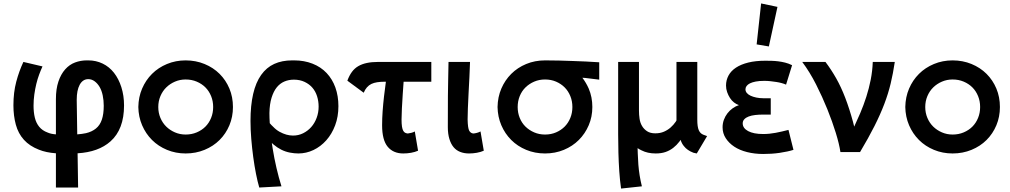

<svg xmlns="http://www.w3.org/2000/svg" viewBox="-20 -884 5872 1116"><path d="M305 206V7Q248 3 206 -14Q152 -35 119 -71.5Q86 -108 72 -159.5Q58 -211 58 -272Q58 -347 74.5 -409Q91 -471 116 -524L227 -498Q217 -476 207.5 -450.5Q198 -425 191 -396Q184 -367 179.5 -335Q175 -303 175 -270Q175 -231 182.5 -200Q190 -169 208 -147Q226 -125 256 -114Q276 -105 305 -103V-308Q305 -367 319.5 -410Q334 -453 359 -481Q384 -509 416.5 -521Q449 -533 483 -533Q486 -533 489 -533Q491 -533 494 -533Q538 -533 576.5 -514.5Q615 -496 642.5 -461Q670 -426 685.5 -377Q701 -328 701 -271Q701 -132 622 -62Q552 0 431 7L434 206ZM443 -391Q426 -359 426 -305Q426 -302 426 -299L429 -103Q457 -105 480 -110Q514 -118 537.5 -137Q561 -156 572 -188.5Q583 -221 583 -269Q583 -301 577 -329.5Q571 -358 559 -378.5Q547 -399 530 -411.5Q513 -424 493 -424Q461 -424 443 -391Z M1059 8Q1001 8 950.5 -13Q900 -34 863.5 -70.5Q827 -107 806 -156Q785 -205 784 -262Q785 -320 806 -369Q827 -418 863.5 -454.5Q900 -491 950.5 -512Q1001 -533 1059 -533Q1118 -533 1169 -512Q1220 -491 1256.5 -454.5Q1293 -418 1313.5 -369Q1334 -320 1334 -262Q1334 -205 1313.5 -156Q1293 -107 1256.5 -70.5Q1220 -34 1169 -13Q1118 8 1059 8ZM1059 -102Q1094 -102 1123.5 -114.5Q1153 -127 1174 -148Q1195 -169 1207 -198.5Q1219 -228 1219 -262Q1219 -296 1207 -325.5Q1195 -355 1174 -376Q1153 -397 1123.5 -409.5Q1094 -422 1059 -422Q1026 -422 997 -409.5Q968 -397 946.5 -376Q925 -355 912.5 -325.5Q900 -296 900 -262Q900 -228 912.5 -198.5Q925 -169 946.5 -148Q968 -127 997 -114.5Q1026 -102 1059 -102Z M1487 206Q1477 172 1468 126.5Q1459 81 1452 29.5Q1445 -22 1440.5 -76.5Q1436 -131 1436 -181Q1436 -271 1451.5 -338Q1467 -405 1498 -448.5Q1529 -492 1574 -512.5Q1619 -533 1678 -533Q1681 -533 1684 -533Q1687 -533 1690 -533Q1748 -533 1796.5 -514Q1845 -495 1878.5 -459.5Q1912 -424 1929.5 -375Q1947 -326 1947 -267Q1947 -206 1928 -155.5Q1909 -105 1876.5 -68.5Q1844 -32 1802 -12Q1760 8 1714 8Q1691 8 1665 3Q1639 -2 1615 -14Q1591 -26 1570 -44Q1565 -48 1560 -53Q1562 -36 1565 -20Q1574 36 1587 92Q1600 148 1616 199ZM1546 -227Q1546 -199 1548 -168Q1557 -157 1567 -148Q1585 -129 1605 -118Q1625 -107 1644.5 -101.5Q1664 -96 1683 -96Q1715 -96 1742 -109.5Q1769 -123 1789 -145.5Q1809 -168 1820.5 -199Q1832 -230 1832 -264Q1832 -296 1823 -324.5Q1814 -353 1796 -374Q1778 -395 1750.5 -408Q1723 -421 1688 -421Q1658 -421 1632.5 -410Q1607 -399 1588.5 -376Q1570 -353 1558.5 -316Q1547 -279 1546 -227Z M2324 8Q2266 8 2233.5 -31Q2201 -70 2201 -156Q2201 -196 2204 -237.5Q2207 -279 2212 -323Q2217 -365 2223 -409H2217Q2192 -409 2172.5 -406Q2153 -403 2138.5 -396Q2124 -389 2113 -376.5Q2102 -364 2094 -345L1999 -415Q2010 -445 2025.5 -466Q2041 -487 2062.5 -499.5Q2084 -512 2112.5 -518Q2141 -524 2177 -524H2487V-409H2326Q2323 -374 2321 -338Q2318 -293 2316 -253.5Q2314 -214 2314 -190Q2314 -164 2316.5 -148Q2319 -132 2324 -123.5Q2329 -115 2335.5 -112Q2342 -109 2350 -108Q2359 -109 2371 -112Q2383 -115 2391 -120L2410 -8Q2392 0 2369.5 4Q2347 8 2324 8Z M2706 8Q2678 8 2655 -1Q2632 -10 2616.5 -28.5Q2601 -47 2592 -76.5Q2583 -106 2583 -145Q2583 -280 2583.5 -326.5Q2584 -373 2585 -421.5Q2586 -470 2587 -524H2712Q2711 -485 2708.5 -436.5Q2706 -388 2703.5 -340.5Q2701 -293 2699.5 -253.5Q2698 -214 2698 -190Q2699 -139 2707.5 -124Q2716 -109 2732 -108Q2742 -109 2753 -112Q2764 -115 2773 -120L2792 -8Q2774 0 2751.5 4Q2729 8 2706 8Z M3148 8Q3089 8 3038.5 -13Q2988 -34 2951.5 -70.5Q2915 -107 2894 -156Q2873 -205 2872 -262Q2873 -320 2894 -369Q2915 -418 2951.5 -454.5Q2988 -491 3038.5 -512Q3089 -533 3148 -533Q3150 -533 3151 -533Q3192 -533 3230.5 -532Q3269 -531 3308 -529.5Q3347 -528 3385 -526.5Q3423 -525 3463 -522V-421Q3436 -424 3418 -426.5Q3400 -429 3381 -431Q3373 -431 3365 -432Q3387 -403 3402 -369Q3423 -320 3423 -262Q3423 -205 3402 -156Q3381 -107 3344.5 -70.5Q3308 -34 3257.5 -13Q3207 8 3148 8ZM3148 -102Q3183 -102 3212 -114.5Q3241 -127 3262 -148Q3283 -169 3295 -198.5Q3307 -228 3307 -262Q3307 -296 3295 -325.5Q3283 -355 3262 -376Q3241 -397 3212 -409.5Q3183 -422 3148 -422Q3114 -422 3085 -409.5Q3056 -397 3034.5 -376Q3013 -355 3001 -325.5Q2989 -296 2989 -262Q2989 -228 3001 -198.5Q3013 -169 3034.5 -148Q3056 -127 3085 -114.5Q3114 -102 3148 -102Z M4030 8 4011 4Q3974 -10 3955 -35Q3943 -49 3936 -71Q3932 -66 3929 -61Q3913 -40 3893 -24.5Q3873 -9 3848.5 -0.5Q3824 8 3791 8Q3744 8 3709 -10Q3696 -16 3686 -23Q3687 -7 3687 8Q3688 42 3690.5 73.5Q3693 105 3698 136Q3703 167 3711 199L3590 212Q3583 164 3579.5 111Q3576 58 3574.5 3.5Q3573 -51 3573 -104V-524H3694V-241Q3694 -217 3697.5 -193.5Q3701 -170 3712 -151.5Q3723 -133 3741.5 -121Q3760 -109 3789 -109Q3817 -109 3839 -118.5Q3861 -128 3878 -143Q3895 -158 3908 -177Q3910 -180 3912 -184V-524H4033V-189Q4033 -147 4041.5 -127.5Q4050 -108 4068 -101L4090 -93Z M4592 -13Q4577 -8 4556 -3.5Q4535 1 4511.5 4.5Q4488 8 4463.5 9.5Q4439 11 4416 11Q4366 11 4322.5 0Q4279 -11 4248 -31.5Q4217 -52 4198.5 -80.5Q4180 -109 4180 -144Q4180 -167 4187.5 -187.5Q4195 -208 4208 -225Q4221 -242 4238.5 -254.5Q4256 -267 4275 -273Q4260 -278 4246.5 -288.5Q4233 -299 4223 -314.5Q4213 -330 4206.5 -348.5Q4200 -367 4200 -387Q4200 -418 4214.5 -445Q4229 -472 4258 -491Q4287 -510 4329.5 -520.5Q4372 -531 4428 -531Q4445 -531 4464.5 -530.5Q4484 -530 4504 -527.5Q4524 -525 4544 -520Q4564 -515 4584 -505L4549 -392Q4538 -397 4523.5 -401Q4509 -405 4492.5 -407.5Q4476 -410 4458.5 -412Q4441 -414 4423 -414Q4393 -414 4372.5 -410Q4352 -406 4339 -399.5Q4326 -393 4319.5 -384Q4313 -375 4313 -365Q4313 -353 4321 -343.5Q4329 -334 4343 -327.5Q4357 -321 4376 -317Q4395 -313 4416 -313H4460V-218H4415Q4391 -218 4369.5 -215.5Q4348 -213 4332 -207Q4316 -201 4306.5 -191Q4297 -181 4297 -167Q4297 -139 4328.5 -122Q4360 -105 4416 -105Q4452 -105 4488.5 -112Q4525 -119 4563 -129ZM4499 -844 4449 -614 4378 -626 4404 -864Z M4865 0Q4858 -47 4838 -112Q4818 -177 4789 -249Q4760 -321 4723.5 -393Q4687 -465 4643 -524H4778Q4812 -479 4840.5 -428.5Q4869 -378 4893 -315.5Q4917 -253 4938 -176Q4942 -162 4945 -148Q4963 -186 4980 -226Q5000 -273 5015.5 -321.5Q5031 -370 5041 -420.5Q5051 -471 5053 -524H5181Q5171 -457 5157 -398.5Q5143 -340 5120 -279.5Q5097 -219 5063 -151.5Q5029 -84 4979 0Z M5517 8Q5459 8 5408.5 -13Q5358 -34 5321.5 -70.5Q5285 -107 5264 -156Q5243 -205 5242 -262Q5243 -320 5264 -369Q5285 -418 5321.5 -454.5Q5358 -491 5408.5 -512Q5459 -533 5517 -533Q5576 -533 5627 -512Q5678 -491 5714.5 -454.5Q5751 -418 5771.5 -369Q5792 -320 5792 -262Q5792 -205 5771.5 -156Q5751 -107 5714.5 -70.5Q5678 -34 5627 -13Q5576 8 5517 8ZM5517 -102Q5552 -102 5581.5 -114.5Q5611 -127 5632 -148Q5653 -169 5665 -198.5Q5677 -228 5677 -262Q5677 -296 5665 -325.5Q5653 -355 5632 -376Q5611 -397 5581.5 -409.5Q5552 -422 5517 -422Q5484 -422 5455 -409.5Q5426 -397 5404.5 -376Q5383 -355 5370.5 -325.5Q5358 -296 5358 -262Q5358 -228 5370.5 -198.5Q5383 -169 5404.5 -148Q5426 -127 5455 -114.5Q5484 -102 5517 -102Z"/></svg>

Font: Rising Sun
Style: Bold
Weight: 700
Designer: Matt McInerney, Pablo Impallari, Rodrigo Fuenzalida (Raleway font), Stephen Hutchings (Greek), Cristiano Sobral (main ch
Foundry: The Rising Sun Project Authors
Version: Version 4.327; ttfautohint (v1.8.4.7-5d5b-dirty)